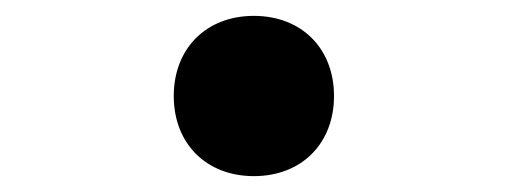

<svg xmlns="http://www.w3.org/2000/svg" viewBox="-20 -487 640 242"><path d="M300 -265C360 -265 401 -306 401 -366C401 -426 360 -467 300 -467C240 -467 199 -426 199 -366C199 -306 240 -265 300 -265Z"/></svg>

Font: JetBrains Mono ExtraBold
Style: Regular
Weight: 800
Monospace: yes
Designer: Philipp Nurullin, Konstantin Bulenkov
Foundry: JetBrains
Version: Version 2.305